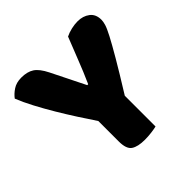

<svg xmlns="http://www.w3.org/2000/svg" viewBox="-161 -750 897 897"><g transform="rotate(-45 287.0 -302.0)"><path d="M383 -4Q372 -1 349 2Q326 5 304 5Q258 5 235 -10.5Q212 -26 212 -76V-211Q187 -248 158 -293Q129 -338 101 -385Q73 -432 49 -477.5Q25 -523 10 -561Q23 -579 45.5 -594Q68 -609 101 -609Q140 -609 164.5 -593Q189 -577 211 -533L294 -366H300Q314 -397 324.5 -422.5Q335 -448 345 -473.5Q355 -499 366 -526.5Q377 -554 391 -590Q409 -599 431 -604Q453 -609 473 -609Q508 -609 532.5 -590.5Q557 -572 557 -535Q557 -523 552 -506Q547 -489 529 -454.5Q511 -420 476.5 -361Q442 -302 383 -207Z"/></g></svg>

Font: Baloo Tamma
Style: Regular
Weight: 400
Designer: Divya Kowshik and Ek Type
Foundry: Ek Type
Version: Version 1.007;PS 1.000;hotconv 1.0.88;makeotf.lib2.5.647800